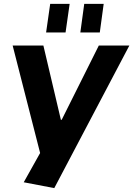

<svg xmlns="http://www.w3.org/2000/svg" viewBox="-20 -774 685 987"><path d="M102 163 219 -46 192 35 45 -540H203L293 -158H297L488 -540H645L259 193ZM338 -754 317 -607H217L238 -754ZM513 -754 493 -607H393L413 -754Z"/></svg>

Font: Pathway Extreme 8pt Thin 12pt
Style: Bold Italic
Weight: 700
Italic angle: -8°
Version: Version 1.001;gftools[0.9.26]